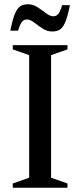

<svg xmlns="http://www.w3.org/2000/svg" viewBox="-20 -882 377 902"><path d="M297 -20V0H40V-20L117 -47V-623L40 -650V-670H297V-650L220 -623V-47ZM308.5 -858Q298.5 -807.5 287.8 -780.8Q277 -754 262.5 -744Q248 -734 225.5 -734Q201.5 -734 180.2 -748Q159 -762 140.5 -776.2Q122 -790.5 106 -790.5Q93.5 -790.5 84.2 -780.8Q75 -771 65 -738H28.5Q38.5 -788.5 49.2 -815.2Q60 -842 74.5 -852Q89 -862 111.5 -862Q135.5 -862 156.8 -848Q178 -834 196.5 -819.8Q215 -805.5 231 -805.5Q243.5 -805.5 252.8 -815.2Q262 -825 272 -858Z"/></svg>

Font: Newsreader Text Medium
Style: Regular
Weight: 500
Designer: Hugues Gentile
Foundry: Production Type
Version: Version 1.002